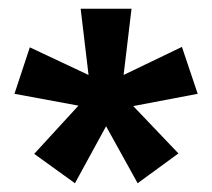

<svg xmlns="http://www.w3.org/2000/svg" viewBox="-20 -761 484 438"><path d="M284 -519 387 -411 294 -343 222 -473 151 -343 58 -410 159 -520 13 -547 48 -653 182 -590 164 -741H280L262 -590L395 -654L431 -547Z"/></svg>

Font: Fira Sans Medium
Style: Regular
Weight: 500
Designer: bBox Type GmbH & Carrois Corporate GbR & Edenspiekermann AG
Foundry: bBox Type GmbH & Carrois Corporate GbR & Edenspiekermann AG
Version: Version 4.301